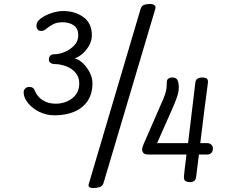

<svg xmlns="http://www.w3.org/2000/svg" viewBox="-20 -916 1151 974"><path d="M453 38Q429 38 429 24Q429 22 430 18Q431 14 434 5L693 -870Q698 -887 711 -891.5Q724 -896 742 -896Q753 -896 761 -891.5Q769 -887 769 -879Q769 -875 764 -858L505 13Q500 29 485 33.5Q470 38 453 38ZM257 -331Q214 -331 178.5 -349Q143 -367 121.5 -394Q100 -421 100 -447Q100 -459 108 -467Q116 -475 128 -475Q140 -475 146 -471Q152 -467 155 -459Q169 -425 197 -407.5Q225 -390 262 -390Q311 -390 346.5 -417.5Q382 -445 382 -493Q382 -526 362.5 -548Q343 -570 314 -580.5Q285 -591 256 -591Q245 -591 236.5 -597Q228 -603 228 -613Q228 -641 258 -641Q281 -641 308.5 -652.5Q336 -664 356.5 -685.5Q377 -707 377 -737Q377 -771 354.5 -787Q332 -803 297 -803Q267 -803 247.5 -792Q228 -781 215 -770Q202 -759 190 -759Q165 -759 165 -787Q165 -806 187 -822.5Q209 -839 240.5 -849.5Q272 -860 301 -860Q361 -860 403.5 -829Q446 -798 446 -737Q446 -712 433.5 -688Q421 -664 401.5 -646Q382 -628 359 -620Q382 -614 402.5 -593.5Q423 -573 436 -546.5Q449 -520 449 -494Q449 -439 423.5 -402.5Q398 -366 355 -348.5Q312 -331 257 -331ZM945 8Q932 8 922.5 3.5Q913 -1 913 -18Q913 -18 913 -19Q913 -20 914 -29.5Q915 -39 917.5 -63Q920 -87 926 -132H735Q716 -132 708.5 -139Q701 -146 701 -159Q701 -165 704 -172.5Q707 -180 709 -186L794 -381Q810 -416 816.5 -435Q823 -454 824.5 -468Q826 -482 826 -498Q826 -512 834.5 -517.5Q843 -523 852 -523Q875 -523 881 -508.5Q887 -494 887 -474Q887 -450 877.5 -422.5Q868 -395 850 -355L777 -190H934L971 -497Q973 -513 983.5 -518Q994 -523 1006 -523Q1018 -523 1026.5 -519Q1035 -515 1035 -501Q1035 -501 1035 -498.5Q1035 -496 1034 -491Q1033 -481 1029 -451.5Q1025 -422 1017 -360Q1009 -298 996 -190H1031Q1043 -190 1051.5 -182.5Q1060 -175 1060 -163Q1060 -132 1028 -132H989L975 -19Q973 -3 964.5 2.5Q956 8 945 8Z"/></svg>

Font: Kite One
Style: Regular
Weight: 400
Designer: Eduardo Rodriguez Tunni
Foundry: Eduardo Rodriguez Tunni
Version: Version 1.002; ttfautohint (v1.8.4.7-5d5b);gftools[0.9.23]